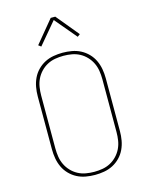

<svg xmlns="http://www.w3.org/2000/svg" viewBox="-140 -1047 879 1140"><g transform="rotate(-15 300.0 -476.5)"><path d="M300 8Q272 8 243.5 3Q215 -2 190 -15Q165 -28 145 -48.5Q125 -69 113 -94.5Q101 -120 96 -148Q91 -176 91 -205V-530Q91 -559 96 -587Q101 -615 113 -640.5Q125 -666 145 -686.5Q165 -707 190 -720Q215 -733 243.5 -738Q272 -743 300 -743Q328 -743 356.5 -738Q385 -733 410 -720Q435 -707 455 -686.5Q475 -666 487 -640.5Q499 -615 504 -587Q509 -559 509 -530V-205Q509 -176 504 -148Q499 -120 487 -94.5Q475 -69 455 -48.5Q435 -28 410 -15Q385 -2 356.5 3Q328 8 300 8ZM300 -11Q326 -11 351.5 -15.5Q377 -20 399.5 -32Q422 -44 440 -63Q458 -82 469 -105Q480 -128 484 -153.5Q488 -179 488 -205V-530Q488 -556 484 -581.5Q480 -607 469 -630Q458 -653 440 -672Q422 -691 399.5 -703Q377 -715 351.5 -719.5Q326 -724 300 -724Q274 -724 248.5 -719.5Q223 -715 200.5 -703Q178 -691 160 -672Q142 -653 131 -630Q120 -607 116 -581.5Q112 -556 112 -530V-205Q112 -179 116 -153.5Q120 -128 131 -105Q142 -82 160 -63Q178 -44 200.5 -32Q223 -20 248.5 -15.5Q274 -11 300 -11ZM188 -811 172 -823 286 -961H314L428 -823L412 -811L300 -944Z"/></g></svg>

Font: Iosevka Thin Extended
Style: Regular
Weight: 100
Width: 7
Monospace: yes
Designer: Belleve Invis
Foundry: Belleve Invis
Version: Version 32.5.0; ttfautohint (v1.8.4)